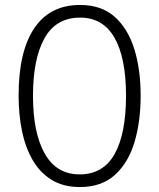

<svg xmlns="http://www.w3.org/2000/svg" viewBox="-20 -744 642 774"><path d="M547 -358Q547 -255 522.5 -172Q498 -89 444 -39.5Q390 10 302 10Q235 10 188 -19Q141 -48 111.5 -99Q82 -150 68.5 -216.5Q55 -283 55 -359Q55 -536 118 -630Q181 -724 303 -724Q388 -724 441.5 -677Q495 -630 521 -547.5Q547 -465 547 -358ZM113 -358Q113 -208 160.5 -124.5Q208 -41 301 -41Q396 -41 442 -123Q488 -205 488 -358Q488 -511 441.5 -592Q395 -673 303 -673Q206 -673 159.5 -590Q113 -507 113 -358Z"/></svg>

Font: Noto Sans Telugu Condensed Light
Style: Regular
Weight: 300
Width: 3
Designer: Jelle Bosma - Monotype Design Team
Foundry: Monotype Imaging Inc.
Version: Version 2.005; ttfautohint (v1.8.4.7-5d5b)